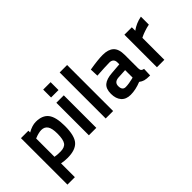

<svg xmlns="http://www.w3.org/2000/svg" viewBox="-69 -1288 2083 2083"><g transform="rotate(-45 973.0 -246.0)"><path d="M74 214V-499H188V-472Q256 -511 313 -511Q413 -511 459 -452Q505 -393 505 -255Q505 -104 452.5 -46.5Q400 11 281 11Q233 11 188 2V214ZM292 -406Q272 -406 246 -399.5Q220 -393 204 -386L188 -380V-99Q216 -92 273 -92Q339 -92 364 -128Q389 -164 389 -255Q389 -336 364.5 -371Q340 -406 292 -406Z M617 0V-499H731V0ZM617 -580V-701H731V-580Z M875 0V-706H989V0Z M1509 -342V-136Q1510 -110 1519 -100Q1528 -90 1550 -86L1546 11Q1491 11 1464 3Q1437 -5 1412 -24Q1326 11 1249 11Q1179 11 1141.5 -31.5Q1104 -74 1104 -149Q1104 -226 1145 -260.5Q1186 -295 1271 -301L1395 -311V-341Q1395 -370 1378.5 -385.5Q1362 -401 1333 -401Q1300 -401 1252 -398.5Q1204 -396 1172 -394L1140 -392L1136 -489Q1265 -511 1339 -511Q1424 -511 1466.5 -471.5Q1509 -432 1509 -342ZM1395 -222 1285 -216Q1219 -210 1219 -152Q1219 -87 1270 -87Q1294 -87 1325 -92Q1356 -97 1375 -102L1395 -107Z M1661 0V-499H1775V-446Q1841 -495 1926 -511V-389Q1886 -381 1848.5 -368Q1811 -355 1793 -346L1775 -337V0Z"/></g></svg>

Font: TitilliumText22L Rg
Style: Bold
Weight: 700
Designer: Campivisivi
Foundry: Campivisivi
Version: 1.000